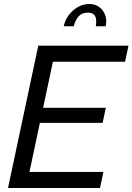

<svg xmlns="http://www.w3.org/2000/svg" viewBox="-20 -938 661 958"><path d="M171 -710H621L604 -630H244L195 -400H508L492 -325H179L127 -80H496L479 0H20ZM298 -807Q308 -854 345 -886Q382 -918 425 -918Q463 -918 486.5 -892.5Q510 -867 510 -831Q510 -819 507 -807H458Q459 -814 459.5 -820Q460 -826 460 -832Q460 -875 419 -875Q388 -875 371.5 -855.5Q355 -836 348 -807Z"/></svg>

Font: Raleway Medium
Style: Italic
Weight: 500
Italic angle: -12°
Designer: Matt McInerney, Pablo Impallari, Rodrigo Fuenzalida
Foundry: Matt McInerney, Pablo Impallari, Rodrigo Fuenzalida
Version: Version 4.026